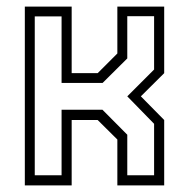

<svg xmlns="http://www.w3.org/2000/svg" viewBox="-20 -560 571 580"><path d="M55 0V-540H196.5V-339H275L334.5 -398.5V-540H476V-339L405.5 -269L476 -197.5V0H334.5V-138.5L275 -197.5H196.5V0ZM85 -30.5H166V-228.5H289.5L364.5 -153V-30.5H445.5V-186L364.5 -269L445.5 -350V-511H364.5V-383.5L290 -309.5H166V-510.5H85Z"/></svg>

Font: Tourney Condensed Light
Style: Regular
Weight: 300
Width: 3
Designer: Tyler Finck
Foundry: Etcetera Type Co
Version: Version 1.010; ttfautohint (v1.8.3)